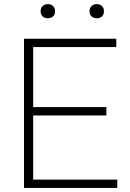

<svg xmlns="http://www.w3.org/2000/svg" viewBox="-20 -932 646 952"><path d="M99 0V-740H556.5V-698.5H144.5V-41.5H561.5V0ZM127.5 -359.5V-401H507.5V-359.5ZM460 -841.5Q443.5 -841.5 433.8 -850.8Q424 -860 424 -876Q424 -892 433.8 -901.8Q443.5 -911.5 460 -911.5Q476 -911.5 485.8 -901.8Q495.5 -892 495.5 -876Q495.5 -860 485.8 -850.8Q476 -841.5 460 -841.5ZM217 -841.5Q201 -841.5 191.2 -850.8Q181.5 -860 181.5 -876Q181.5 -892 191.2 -901.8Q201 -911.5 217 -911.5Q233.5 -911.5 243.2 -901.8Q253 -892 253 -876Q253 -860 243.2 -850.8Q233.5 -841.5 217 -841.5Z"/></svg>

Font: Encode Sans SemiExpanded ExtraLight
Style: Regular
Weight: 250
Width: 6
Designer: Multiple Designers
Foundry: Impallari Type
Version: Version 3.002